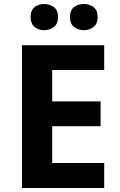

<svg xmlns="http://www.w3.org/2000/svg" viewBox="-20 -940 600 960"><path d="M501 0H90V-714H501V-590H241V-433H483V-309H241V-125H501ZM133 -854Q133 -889 153 -904.5Q173 -920 200.9 -920Q228.8 -920 249.4 -904.6Q270 -889.2 270 -854.4Q270 -821 249.4 -805Q228.8 -789 200.9 -789Q173 -789 153 -805.2Q133 -821.5 133 -854ZM330 -854Q330 -889 350.1 -904.5Q370.3 -920 398.6 -920Q427 -920 447.5 -904.6Q468 -889.2 468 -854.4Q468 -821 447.4 -805Q426.9 -789 399 -789Q370.5 -789 350.2 -805.2Q330 -821.5 330 -854Z"/></svg>

Font: Noto Sans Telugu
Style: Regular
Weight: 400
Designer: Jelle Bosma - Monotype Design Team
Foundry: Monotype Imaging Inc.
Version: Version 2.003